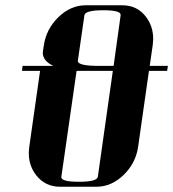

<svg xmlns="http://www.w3.org/2000/svg" viewBox="-20 -712 660 732"><path d="M64 -441.9 65.9 -460.9H183.1Q143.1 -480 143.1 -511.2Q143.1 -512.7 143.6 -515.1Q144 -517.6 144 -519L147 -538.1Q155.8 -601.1 203.1 -647Q249.5 -691.9 307.1 -691.9H445.8Q503.9 -691.9 537.1 -647Q564 -611.3 564 -564Q564 -555.7 562 -538.1L550.8 -460.9H620.1L617.2 -441.9H547.9L506.8 -153.8Q498 -90.3 451.2 -44.9Q404.8 0 347.2 0H209Q151.9 0 117.2 -44.9Q89.8 -81.1 89.8 -127.9Q89.8 -136.2 91.8 -153.8L132.8 -441.9ZM213.9 -38.1Q210.9 -19 280.8 -19Q350.1 -19 353 -38.1L410.2 -441.9H272ZM276.9 -481Q273.9 -462.4 344.2 -460.9H413.1L439.9 -653.8Q442.9 -672.9 374 -672.9Q304.7 -672.9 301.8 -653.8Z"/></svg>

Font: Hjet
Style: Italic
Weight: 400
Designer: T. Christopher White
Version: Version 1.2